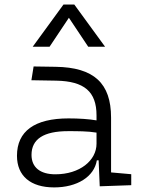

<svg xmlns="http://www.w3.org/2000/svg" viewBox="-20 -815 626 845"><path d="M418.9 4.9 557.6 0V-48.3L468.8 -56.2V-297.4C468.8 -448.7 393.6 -518.6 224.6 -521L127.9 -522.5L118.2 -461.9L228 -460C350.1 -457.5 404.8 -412.6 404.8 -307.1V-285.2C371.1 -291 328.1 -293.9 281.7 -293.9C132.3 -293.9 54.7 -237.8 54.7 -129.4C54.7 -41 114.3 9.8 218.3 9.8C319.3 9.8 394.5 -37.1 406.2 -109.4H414.1ZM404.8 -231.4V-182.6C404.8 -108.9 331.5 -47.9 223.6 -47.9C156.7 -47.9 118.7 -78.6 118.7 -133.3C118.7 -203.1 172.4 -237.8 279.8 -237.8C320.3 -237.8 366.7 -237.8 404.8 -231.4ZM124 -609.4H198.2L283.2 -736.8L368.2 -609.4H442.4L307.1 -794.9H259.3Z"/></svg>

Font: Cascadia Mono Light
Style: Regular
Weight: 300
Monospace: yes
Designer: Aaron Bell
Foundry: Saja Typeworks
Version: Version 2404.023